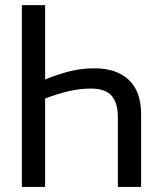

<svg xmlns="http://www.w3.org/2000/svg" viewBox="-20 -734 640 754"><path d="M65.9 -713.9H157.2V-421.9Q210.9 -443.8 256.8 -454.8Q302.7 -465.8 349.1 -465.8Q438.5 -465.8 486.3 -419.9Q534.2 -374 534.2 -285.2V0H442.9V-272.9Q442.9 -329.6 418.5 -357.9Q394 -386.2 336.9 -386.2Q294.9 -386.2 252.2 -376.5Q209.5 -366.7 157.2 -347.2V0H65.9Z"/></svg>

Font: Droid Sans Mono
Style: Regular
Weight: 400
Monospace: yes
Foundry: Ascender Corporation
Version: Version 1.00 build 112